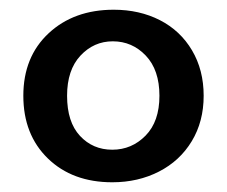

<svg xmlns="http://www.w3.org/2000/svg" viewBox="-20 -722 467 395"><path d="M214 -702Q267 -702 309 -680.5Q351 -659 375 -618.5Q399 -578 399 -525Q399 -472 374.5 -431.5Q350 -391 307 -369Q264 -347 211 -347Q129 -347 78.5 -396Q28 -445 28 -525Q28 -605 80 -653.5Q132 -702 214 -702ZM212 -637Q173 -637 145.5 -607.5Q118 -578 118 -525Q118 -471 144.5 -442.5Q171 -414 211 -414Q251 -414 279.5 -443Q308 -472 308 -525Q308 -578 280 -607.5Q252 -637 212 -637Z"/></svg>

Font: Poppins-Tabular Medium
Style: Regular
Weight: 500
Designer: Ninad Kale (Devanagari), Jonny Pinhorn (Latin)
Foundry: Indian Type Foundry
Version: Version 4.004